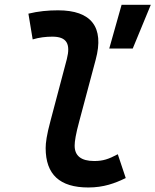

<svg xmlns="http://www.w3.org/2000/svg" viewBox="-20 -786 660 815"><path d="M355 9.8C419.9 9.8 467.8 -7.8 513.7 -30.3L480 -131.3C440.9 -110.4 417 -102.5 379.9 -102.5C324.7 -102.5 296.4 -124.5 296.9 -168.5C296.9 -185.1 301.3 -215.8 316.9 -272.9L386.2 -532.7C423.8 -671.9 366.7 -742.2 226.6 -742.2C184.6 -742.2 142.1 -738.3 100.6 -728L118.7 -618.7C146 -627 174.8 -630.4 202.1 -630.4C263.2 -630.4 280.3 -600.1 263.7 -535.2L194.3 -272.9C178.2 -213.4 173.8 -179.7 173.8 -157.7C173.8 -44.9 233.9 9.8 355 9.8ZM443.8 -580.1H543.5L620.1 -765.6H496.1Z"/></svg>

Font: Cascadia Mono SemiBold
Style: Italic
Weight: 600
Italic angle: -10°
Monospace: yes
Designer: Aaron Bell
Foundry: Saja Typeworks
Version: Version 2404.023